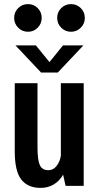

<svg xmlns="http://www.w3.org/2000/svg" viewBox="-20 -907 490 937"><path d="M49 -819.5Q49 -848 68.8 -867.5Q88.5 -887 116.5 -887Q144.5 -887 164 -867.5Q183.5 -848 183.5 -819.5Q183.5 -791.5 164 -771.8Q144.5 -752 116.5 -752Q88.5 -752 68.8 -771.8Q49 -791.5 49 -819.5ZM259 -819.5Q259 -848 278.8 -867.5Q298.5 -887 326.5 -887Q354.5 -887 374.2 -867.5Q394 -848 394 -819.5Q394 -791.5 374.2 -771.8Q354.5 -752 326.5 -752Q298.5 -752 278.8 -771.8Q259 -791.5 259 -819.5ZM387 -685.5 262 -553H180.5L55.5 -685.5H155L221.5 -604L287.5 -685.5ZM178.5 10Q115.5 10 83.8 -31Q52 -72 52 -168V-501H163V-187.5Q163 -125.5 174.5 -101Q186 -76.5 215.5 -76.5Q241 -76.5 257.2 -98.5Q273.5 -120.5 277 -148V-501H388.5V0H300L288 -54.5Q270.5 -23.5 242 -6.8Q213.5 10 178.5 10Z"/></svg>

Font: League Mono Condensed Medium
Style: Regular
Weight: 500
Width: 1
Designer: Tyler Finck
Foundry: The League of Moveable Type / Tyler Finck
Version: Version 2.210